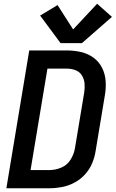

<svg xmlns="http://www.w3.org/2000/svg" viewBox="-20 -1004 617 1024"><path d="M14 0H244Q277 0 311 -6.5Q345 -13 377 -30Q409 -47 433.5 -74Q458 -101 471.5 -133.5Q485 -166 490 -199L539 -494Q546 -533 543.5 -571Q541 -609 524.5 -642Q508 -675 478.5 -696.5Q449 -718 412 -726.5Q375 -735 336 -735H136ZM143 -97 233 -638H336Q361 -638 383 -629.5Q405 -621 417 -601.5Q429 -582 431 -558Q433 -534 429 -510L380 -215Q375 -183 357 -153.5Q339 -124 307.5 -110.5Q276 -97 244 -97ZM303 -774H417L577 -914L498 -984L370 -847L287 -977L194 -921Z"/></svg>

Font: Iosevka Sparkle Semibold
Style: Italic
Weight: 600
Italic angle: -9°
Designer: Belleve Invis
Foundry: Belleve Invis
Version: Version 4.5.0; ttfautohint (v1.8.3)